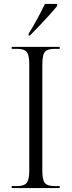

<svg xmlns="http://www.w3.org/2000/svg" viewBox="-20 -951 362 971"><path d="M39 0V-10H66Q102 -10 115 -26Q128 -42 128 -89V-626Q128 -673 115 -688.5Q102 -704 66 -704H39V-714H282V-704H257Q219 -704 206.5 -688Q194 -672 194 -624V-89Q194 -42 206.5 -26Q219 -10 257 -10H282V0ZM125 -781Q147 -816 169 -856.5Q191 -897 207 -931H269V-921Q256 -904 231.5 -877Q207 -850 180 -821.5Q153 -793 131 -771H125Z"/></svg>

Font: Noto Serif Display SemiCondensed Light
Style: Regular
Weight: 300
Width: 4
Designer: Monotype Design Team
Foundry: Monotype Imaging Inc.
Version: Version 2.009